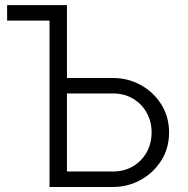

<svg xmlns="http://www.w3.org/2000/svg" viewBox="-20 -743 748 763"><path d="M246.1 -433.1H428.7Q488.8 -433.1 539.6 -405Q590.3 -377 621.1 -327.9Q651.9 -278.8 651.9 -216.8Q651.9 -154.3 621.1 -105.5Q590.3 -56.6 539.6 -28.3Q488.8 0 428.7 0H176.8V-661.1H8.3V-722.7H246.1ZM246.1 -61.5H428.7Q474.1 -61.5 508.8 -82.3Q543.5 -103 563 -138.2Q582.5 -173.3 582.5 -216.8Q582.5 -259.8 563 -294.9Q543.5 -330.1 508.8 -350.8Q474.1 -371.6 428.7 -371.6H246.1Z"/></svg>

Font: Giphurs Light
Style: Regular
Weight: 300
Version: Version 0.920; ttfautohint (v1.8.4.7-5d5b)